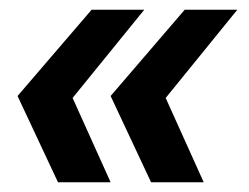

<svg xmlns="http://www.w3.org/2000/svg" viewBox="-20 -459 510 394"><path d="M207 -85H99L16 -262L168 -439H276L129 -258ZM398 -85H290L207 -262L359 -439H467L320 -258Z"/></svg>

Font: Argentum Sans Medium
Style: Italic
Weight: 500
Italic angle: -11°
Designer: Julieta Ulanovsky (font), Cristiano Sobral (main changes and remaster)
Foundry: Julieta Ulanovsky (font), Cristiano Sobral (main changes and remaster)
Version: Version 2.007;June 15, 2022;FontCreator 14.0.0.2814 64-bit; 